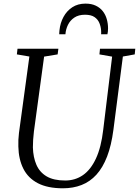

<svg xmlns="http://www.w3.org/2000/svg" viewBox="-20 -1006 750 1036"><path d="M643 -701 592 -306Q581 -221.5 557.8 -161.2Q534.5 -101 500 -63.2Q465.5 -25.5 420.2 -7.8Q375 10 319.5 10Q237 10 184.2 -17.5Q131.5 -45 106 -95.8Q80.5 -146.5 79 -215.5Q78.5 -233 79.2 -251.8Q80 -270.5 82.5 -290L138.5 -701L71 -712.5L74.5 -743H295L291 -712.5L218 -700.5L163 -296.5Q160 -273 158.8 -251.8Q157.5 -230.5 157.5 -210.5Q159 -157 176.5 -116.8Q194 -76.5 231.8 -54.2Q269.5 -32 332 -32Q385.5 -32 427.5 -61Q469.5 -90 497.8 -150.8Q526 -211.5 537 -306L585 -700.5L516.5 -712.5L519.5 -743H710L707 -712.5ZM441.5 -986.5Q474 -986.5 497.2 -975.2Q520.5 -964 535 -945.2Q549.5 -926.5 556.2 -902.5Q563 -878.5 563 -852.5Q563 -842 562 -835Q561 -828 559.5 -821H525.5Q525.5 -825 526 -829.5Q526.5 -834 525.5 -842.5Q524 -863 516 -882.2Q508 -901.5 489.8 -914Q471.5 -926.5 438.5 -926.5Q404 -926.5 381.2 -911.2Q358.5 -896 346.8 -872Q335 -848 333 -821H299.5Q299.5 -827 300 -831.5Q300.5 -836 301 -843.5Q305 -882 322.5 -914.5Q340 -947 370 -966.8Q400 -986.5 441.5 -986.5Z"/></svg>

Font: Merriweather 72pt Light
Style: Italic
Weight: 300
Italic angle: -7.8°
Version: Version 2.101